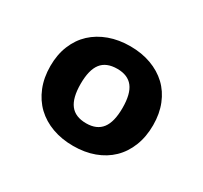

<svg xmlns="http://www.w3.org/2000/svg" viewBox="-80 -838 560 530"><g transform="rotate(30 200.0 -573.0)"><path d="M201 -732Q237.5 -732 267.5 -721Q297.5 -710 319 -689.8Q340.5 -669.5 352.2 -640.2Q364 -611 364 -574.5Q364 -537.5 352.2 -507.8Q340.5 -478 319 -457.2Q297.5 -436.5 267.5 -425.5Q237.5 -414.5 201 -414.5Q164.5 -414.5 134.2 -425.5Q104 -436.5 82.2 -457.2Q60.5 -478 48.5 -507.8Q36.5 -537.5 36.5 -574.5Q36.5 -611 48.5 -640.2Q60.5 -669.5 82.2 -689.8Q104 -710 134.2 -721Q164.5 -732 201 -732ZM201 -486.5Q234.5 -486.5 250.8 -507.8Q267 -529 267 -573.5Q267 -618 250.8 -639Q234.5 -660 201 -660Q166 -660 149.8 -639Q133.5 -618 133.5 -573.5Q133.5 -529 149.8 -507.8Q166 -486.5 201 -486.5Z"/></g></svg>

Font: Lato
Style: Bold
Weight: 700
Designer: Lukasz Dziedzic
Foundry: tyPoland Lukasz Dziedzic
Version: Version 2.007; 2014-02-27